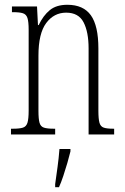

<svg xmlns="http://www.w3.org/2000/svg" viewBox="-20 -563 522 804"><path d="M26 0V-24H34Q62 -24 76 -28.5Q90 -33 95 -49Q100 -65 100 -100V-438Q100 -472 95 -487.5Q90 -503 76 -507.5Q62 -512 35 -512H30V-536H135L139 -458H142Q161 -498 188.5 -520.5Q216 -543 262 -543Q329 -543 360.5 -499Q392 -455 392 -360V-100Q392 -65 396.5 -49Q401 -33 414.5 -28.5Q428 -24 454 -24H458V0H351V-360Q351 -429 330 -469.5Q309 -510 257 -510Q206 -510 173.5 -466.5Q141 -423 141 -330V-99Q141 -65 145.5 -49Q150 -33 164 -28.5Q178 -24 205 -24H211V0ZM211 208Q216 172 221 136Q226 100 229 61H275V71Q270 92 262 119.5Q254 147 245 174Q236 201 227 221H211Z"/></svg>

Font: Noto Serif Bengali ExtraCondensed ExtraLight
Style: Regular
Weight: 200
Width: 2
Designer: Juan Bruce, Universal Thirst, Indian Type Foundry and the Monotype Design Team.
Foundry: Monotype Imaging Inc.
Version: Version 2.003; ttfautohint (v1.8.4.7-5d5b)